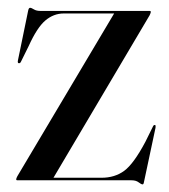

<svg xmlns="http://www.w3.org/2000/svg" viewBox="-20 -462 432 492"><path d="M363.5 -423 117 -6.5H240Q274 -6.5 298.2 -24.2Q322.5 -42 352.5 -98.5L372.5 -139Q374.5 -142.5 377.5 -141.5Q379.5 -141 378.5 -134.5L349 4Q348 10.5 345.5 10.5Q342 10.5 335.2 5.2Q328.5 0 317 0H24.5Q21.5 0 21.5 -2.5Q21.5 -5 24.5 -10.5L272.5 -427.5H143.5Q117.5 -427.5 96.2 -409.5Q75 -391.5 53.5 -344L34 -304.5Q32 -299.5 28 -300Q24.5 -300.5 26 -307.5L52 -434Q53.5 -442 57 -442Q60.5 -442 66.8 -438Q73 -434 84 -434H363Q366.5 -434 366.5 -431.5Q366.5 -429.5 363.5 -423Z"/></svg>

Font: Fraunces144ptRegular
Style: Regular
Weight: 400
Version: Version 1.000;[0bf87f6ff]